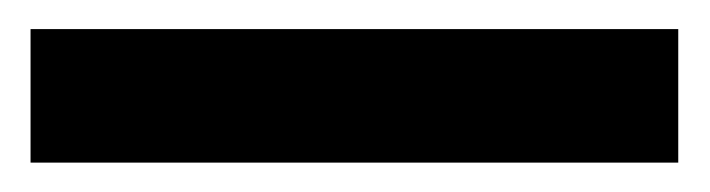

<svg xmlns="http://www.w3.org/2000/svg" viewBox="-20 -20 488 132"><path d="M446.3 0V91.8H1V0Z"/></svg>

Font: Vazirmatn RD UI Medium
Style: Regular
Weight: 500
Designer: Saber Rastikerdar
Foundry: Saber Rastikerdar
Version: Version 33.003